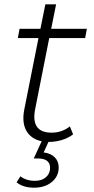

<svg xmlns="http://www.w3.org/2000/svg" viewBox="-20 -656 439 893"><path d="M208 4Q142 4 110.5 -36Q79 -76 93 -147L159 -479H63L71 -522H168L191 -636H241L218 -522H384L376 -479H209L144 -151Q121 -39 220 -39Q268 -39 305 -68L320 -31Q296 -13 266.5 -4.5Q237 4 208 4ZM138 217Q114 217 93.5 211Q73 205 57 192L75 164Q102 185 142 185Q175 185 194 168Q213 151 213 125Q213 81 156 81H137L177 -6H210L183 53Q216 57 234.5 75.5Q253 94 253 123Q253 164 221 190.5Q189 217 138 217Z"/></svg>

Font: Montserrat Light
Style: Italic
Weight: 300
Italic angle: -11.3°
Designer: Julieta Ulanovsky
Foundry: Julieta Ulanovsky
Version: Version 9.000; ttfautohint (v1.8.4.7-5d5b)